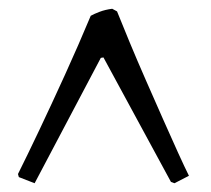

<svg xmlns="http://www.w3.org/2000/svg" viewBox="-20 -675 481 438"><path d="M59 -257 23 -271 21 -278Q42 -320 70 -379Q98 -438 128.5 -505Q159 -572 187 -639Q194 -643 207 -648Q220 -653 236 -655L247 -649Q259 -619 276 -578Q293 -537 313 -491.5Q333 -446 352 -403Q371 -360 386.5 -326Q402 -292 411 -274L378 -257L370 -260L216 -544L210 -543Z"/></svg>

Font: Labrada Medium
Style: Regular
Weight: 500
Designer: Mercedes Jáuregui
Foundry: Omnibus-Type Team
Version: Version 1.000; ttfautohint (v1.8.4.7-5d5b)